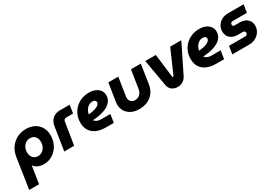

<svg xmlns="http://www.w3.org/2000/svg" viewBox="31 -1457 3731 2604"><g transform="rotate(-30 1896.0 -155.5)"><path d="M-13 214 58 -258Q71 -342 113.5 -401.5Q156 -461 219.5 -493Q283 -525 357 -525Q433 -525 489 -495.5Q545 -466 577 -411.5Q609 -357 609 -283Q609 -224 589.5 -171Q570 -118 533.5 -77Q497 -36 447 -12Q397 12 336 12Q284 12 244.5 -7Q205 -26 185 -56H183L141 214ZM323 -123Q359 -123 388 -143Q417 -163 434 -196.5Q451 -230 451 -273Q451 -308 438 -334Q425 -360 401.5 -374.5Q378 -389 344 -389Q309 -389 279.5 -370Q250 -351 232.5 -317.5Q215 -284 215 -240Q215 -206 228 -179.5Q241 -153 265.5 -138Q290 -123 323 -123Z M659 0 716 -366Q727 -435 772 -474Q817 -513 887 -513H1039L1020 -386H909Q895 -386 883.5 -376.5Q872 -367 870 -352L814 0Z M1311 0Q1233 0 1172.5 -24.5Q1112 -49 1077.5 -100Q1043 -151 1043 -227Q1043 -292 1066 -346.5Q1089 -401 1130 -441Q1171 -481 1226 -503Q1281 -525 1345 -525Q1404 -525 1446.5 -505.5Q1489 -486 1512 -452.5Q1535 -419 1535 -379Q1535 -329 1511 -292.5Q1487 -256 1445.5 -231.5Q1404 -207 1349.5 -193Q1295 -179 1234 -175Q1226 -174 1220 -174Q1214 -174 1208 -175Q1220 -153 1247 -140.5Q1274 -128 1318 -128H1455L1435 0ZM1200 -270Q1202 -270 1204.5 -270Q1207 -270 1211 -270Q1262 -276 1295 -286Q1328 -296 1346.5 -308Q1365 -320 1372.5 -333Q1380 -346 1380 -357Q1380 -373 1367 -385Q1354 -397 1327 -397Q1292 -397 1264 -377.5Q1236 -358 1219.5 -329.5Q1203 -301 1200 -273Q1200 -272 1200 -271.5Q1200 -271 1200 -270Z M2154 -513 2108 -212Q2098 -147 2062.5 -96Q2027 -45 1968 -16.5Q1909 12 1829 12Q1759 12 1707 -14.5Q1655 -41 1626.5 -87.5Q1598 -134 1598 -192Q1598 -202 1599.5 -214Q1601 -226 1602 -236L1646 -513H1801L1757 -230Q1756 -224 1755.5 -218Q1755 -212 1755 -208Q1755 -170 1779 -146Q1803 -122 1843 -122Q1872 -122 1895.5 -135.5Q1919 -149 1935 -172.5Q1951 -196 1955 -224L2000 -513Z M2429 12Q2381 12 2344 -14.5Q2307 -41 2297 -94L2224 -513H2389L2434 -147Q2435 -143 2437 -141Q2439 -139 2442 -139Q2451 -139 2454 -147L2614 -513H2788L2572 -75Q2551 -33 2514.5 -10.5Q2478 12 2429 12Z M3038 0Q2960 0 2899.5 -24.5Q2839 -49 2804.5 -100Q2770 -151 2770 -227Q2770 -292 2793 -346.5Q2816 -401 2857 -441Q2898 -481 2953 -503Q3008 -525 3072 -525Q3131 -525 3173.5 -505.5Q3216 -486 3239 -452.5Q3262 -419 3262 -379Q3262 -329 3238 -292.5Q3214 -256 3172.5 -231.5Q3131 -207 3076.5 -193Q3022 -179 2961 -175Q2953 -174 2947 -174Q2941 -174 2935 -175Q2947 -153 2974 -140.5Q3001 -128 3045 -128H3182L3162 0ZM2927 -270Q2929 -270 2931.5 -270Q2934 -270 2938 -270Q2989 -276 3022 -286Q3055 -296 3073.5 -308Q3092 -320 3099.5 -333Q3107 -346 3107 -357Q3107 -373 3094 -385Q3081 -397 3054 -397Q3019 -397 2991 -377.5Q2963 -358 2946.5 -329.5Q2930 -301 2927 -273Q2927 -272 2927 -271.5Q2927 -271 2927 -270Z M3291 -1 3311 -124H3561Q3574 -124 3583 -128.5Q3592 -133 3597.5 -141.5Q3603 -150 3603 -160Q3603 -175 3593.5 -184Q3584 -193 3567 -193H3488Q3442 -193 3405.5 -210Q3369 -227 3348.5 -259.5Q3328 -292 3328 -338Q3328 -385 3351.5 -425Q3375 -465 3419.5 -489Q3464 -513 3525 -513H3764L3744 -390H3524Q3512 -390 3503 -385.5Q3494 -381 3489.5 -373.5Q3485 -366 3484 -357Q3484 -342 3492.5 -334Q3501 -326 3517 -326H3595Q3646 -326 3681.5 -308Q3717 -290 3736.5 -258.5Q3756 -227 3756 -185Q3756 -134 3730 -92.5Q3704 -51 3659 -26Q3614 -1 3556 -1Z"/></g></svg>

Font: MuseoModerno
Style: Bold Italic
Weight: 700
Italic angle: -9°
Designer: Pablo Cosgaya, Héctor Gatti, Marcela Romero, and the Authors of The MuseoModerno Project.
Foundry: Omnibus-Type Team
Version: Version 1.003